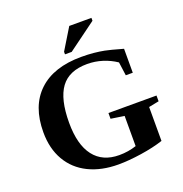

<svg xmlns="http://www.w3.org/2000/svg" viewBox="-151 -991 1079 1133"><g transform="rotate(-20 389.0 -424.0)"><path d="M686.5 -34.2Q626 -14.2 545.9 -2.2Q465.8 9.8 401.9 9.8Q294.9 9.8 215.1 -29.3Q135.3 -68.4 92 -143.1Q48.8 -217.8 48.8 -319.8Q48.8 -484.4 142.8 -573.2Q236.8 -662.1 411.1 -662.1Q453.6 -662.1 488.5 -658.7Q523.4 -655.3 553.7 -649.4Q584 -643.6 665 -620.6V-470.2H621.1L609.4 -555.2Q570.8 -581.5 524.4 -596.2Q478 -610.8 428.7 -610.8Q314.9 -610.8 262.9 -540Q210.9 -469.2 210.9 -320.8Q210.9 -182.6 265.9 -111.6Q320.8 -40.5 424.8 -40.5Q481.4 -40.5 532.7 -57.6V-247.1L448.7 -259.8V-295.9H750.5V-259.8L686.5 -247.1ZM326.2 -709V-725.1L407.2 -857.9H546.4V-839.8L368.2 -709Z"/></g></svg>

Font: Liberation Serif
Style: Bold
Weight: 700
Designer: Steve Matteson
Foundry: Ascender Corporation
Version: Version 2.1.5